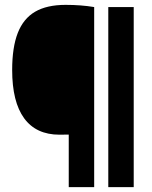

<svg xmlns="http://www.w3.org/2000/svg" viewBox="-20 -769 625 789"><path d="M262.5 -216Q248.5 -215.5 224.5 -215.5Q128.5 -215.5 79.2 -283Q30 -350.5 30 -481.5Q30 -574.5 53 -633.5Q76 -692.5 124.2 -720.8Q172.5 -749 249.5 -749Q313 -749 367 -740V0H262.5ZM425 0V-740H529.5V0Z"/></svg>

Font: Encode Sans Condensed
Style: Bold
Weight: 700
Width: 3
Designer: Multiple Designers
Foundry: Impallari Type
Version: Version 2.000